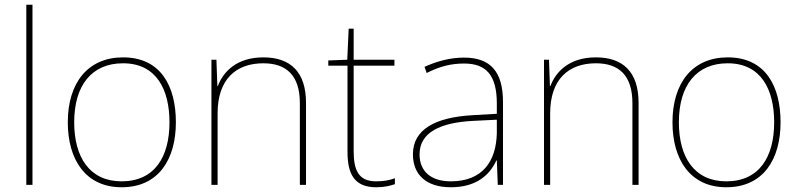

<svg xmlns="http://www.w3.org/2000/svg" viewBox="-20 -780 3373 810"><path d="M117 0V-760H91V0Z M722 -264C722 -417 658 -538 499 -538C352 -538 266 -432 266 -264C266 -107 341 10 493 10C650 10 722 -109 722 -264ZM293 -264C293 -420 367 -513 499 -513C640 -513 695 -402 695 -264C695 -119 633 -15 493 -15C358 -15 293 -117 293 -264Z M1091 -538C979 -538 922 -478 899 -417H897L893 -528H872V0H898V-302C898 -446 976 -513 1091 -513C1188 -513 1245 -462 1245 -345V0H1271V-346C1271 -477 1205 -538 1091 -538Z M1567 -15C1493 -15 1472 -61 1472 -143V-503H1644V-528H1472V-659H1451L1445 -528L1365 -525V-503H1446V-140C1446 -47 1474 10 1567 10C1602 10 1624 4 1646 -3V-28C1624 -20 1600 -15 1567 -15Z M1938 -537C1879 -537 1824 -522 1771 -498L1780 -472C1837 -501 1885 -512 1938 -512C2031 -512 2076 -463 2076 -343V-300L1973 -294C1816 -285 1722 -234 1722 -129C1722 -45 1776 10 1882 10C1990 10 2046 -42 2074 -103H2076L2080 0H2102V-350C2102 -480 2047 -537 1938 -537ZM1975 -270 2076 -275V-220C2074 -99 2015 -15 1882 -15C1797 -15 1750 -58 1750 -129C1750 -222 1839 -263 1975 -270Z M2494 -538C2382 -538 2325 -478 2302 -417H2300L2296 -528H2275V0H2301V-302C2301 -446 2379 -513 2494 -513C2591 -513 2648 -462 2648 -345V0H2674V-346C2674 -477 2608 -538 2494 -538Z M3273 -264C3273 -417 3209 -538 3050 -538C2903 -538 2817 -432 2817 -264C2817 -107 2892 10 3044 10C3201 10 3273 -109 3273 -264ZM2844 -264C2844 -420 2918 -513 3050 -513C3191 -513 3246 -402 3246 -264C3246 -119 3184 -15 3044 -15C2909 -15 2844 -117 2844 -264Z"/></svg>

Font: Noto Sans Devanagari UI Thin
Style: Regular
Weight: 100
Designer: Jelle Bosma - Monotype Design Team
Foundry: Monotype Imaging Inc.
Version: Version 2.004